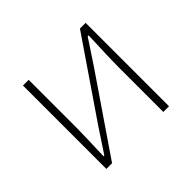

<svg xmlns="http://www.w3.org/2000/svg" viewBox="-126 -692 858 858"><g transform="rotate(-45 303.0 -263.5)"><path d="M141 -527V-249Q141 -205 139.5 -154Q138 -103 136 -49H141Q158 -74 179 -106.5Q200 -139 217 -164L465 -527H501V0H465V-277Q465 -322 467 -373Q469 -424 471 -478H465L389 -363L141 0H105V-527Z"/></g></svg>

Font: Kinto Sans Thin
Style: Regular
Weight: 100
Designer: Authors: Ryoko NISHIZUKA  (kana & ideographs); Paul D. Hunt (Latin, Greek & Cyrillic); Wenlong ZHANG  (bopomofo); Sandol
Foundry: Adobe Systems Incorporated, ookami Inc.
Version: Version 0.001